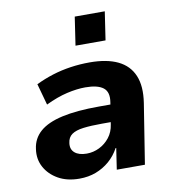

<svg xmlns="http://www.w3.org/2000/svg" viewBox="-83 -809 810 894"><g transform="rotate(-10 322.0 -362.5)"><path d="M221 11Q163 11 121.5 -12.5Q80 -36 59 -74.5Q38 -113 45 -160Q51 -209 87.5 -241Q124 -273 193.5 -288.5Q263 -304 368 -304H442L430 -223H368Q316 -223 280 -218.5Q244 -214 225 -200.5Q206 -187 203 -160Q199 -131 218.5 -114.5Q238 -98 275 -98Q306 -98 334.5 -112Q363 -126 383 -151.5Q403 -177 408 -212L424 -314Q432 -362 405.5 -382.5Q379 -403 321 -403Q281 -403 233.5 -392Q186 -381 132 -355L104 -456Q143 -475 184.5 -488Q226 -501 270.5 -507.5Q315 -514 361 -514Q442 -514 494 -489Q546 -464 567.5 -413Q589 -362 577 -284L532 0H399L414 -100H411Q392 -65 363.5 -40.5Q335 -16 299.5 -2.5Q264 11 221 11ZM310 -602 330 -736H472L452 -602Z"/></g></svg>

Font: Nunito Sans 7pt ExtraBold
Style: Italic
Weight: 800
Italic angle: -9°
Designer: Vernon Adams
Foundry: Vernon Adams
Version: Version 3.101;gftools[0.9.27]